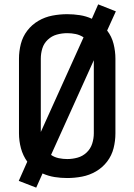

<svg xmlns="http://www.w3.org/2000/svg" viewBox="-20 -808 616 880"><path d="M146 52 175 -13Q202 -1 230.5 3.5Q259 8 288 8Q322 8 356 1.5Q390 -5 420 -22.5Q450 -40 471 -67.5Q492 -95 500.5 -128.5Q509 -162 509 -197V-539Q509 -573 500.5 -607Q492 -641 471 -668L511 -756L430 -788L401 -722Q375 -734 346 -738.5Q317 -743 288 -743Q254 -743 220 -736.5Q186 -730 156 -712.5Q126 -695 105 -667.5Q84 -640 75.5 -606.5Q67 -573 67 -539V-197Q67 -162 76 -128.5Q85 -95 105 -67L66 21ZM288 -79Q269 -79 249.5 -83Q230 -87 214 -98L410 -532V-197Q410 -173 402.5 -149.5Q395 -126 377 -109Q359 -92 335.5 -85.5Q312 -79 288 -79ZM167 -203V-539Q167 -563 174 -586Q181 -609 199 -626Q217 -643 240.5 -649.5Q264 -656 288 -656Q308 -656 327 -652Q346 -648 363 -637Z"/></svg>

Font: Iosevka Sparkle Medium
Style: Regular
Weight: 500
Designer: Belleve Invis
Foundry: Belleve Invis
Version: Version 4.5.0; ttfautohint (v1.8.3)